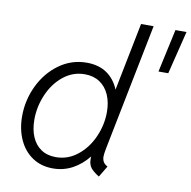

<svg xmlns="http://www.w3.org/2000/svg" viewBox="-83 -835 923 926"><g transform="rotate(10 378.0 -372.0)"><path d="M407.2 -69.3Q407.2 -77.1 407.7 -81.1Q374 -39.1 330.3 -15.6Q286.6 7.8 234.9 7.8Q177.7 7.8 135 -20.8Q92.3 -49.3 69.1 -100.1Q45.9 -150.9 45.9 -214.8Q45.9 -293.5 79.8 -364.5Q113.8 -435.5 174.1 -479.2Q234.4 -522.9 309.1 -522.9Q367.7 -522.9 407.5 -495.6Q447.3 -468.3 467.3 -418.9L533.7 -752H595.2L471.7 -131.8Q466.3 -104 466.3 -91.8Q466.3 -76.7 472.4 -65.7Q478.5 -54.7 493.7 -46.9L460.9 7.8Q431.6 -10.3 419.4 -26.4Q407.2 -42.5 407.2 -69.3ZM445.3 -304.7Q445.3 -353 429 -389.6Q412.6 -426.3 382.1 -446.3Q351.6 -466.3 309.6 -466.3Q251 -466.3 204.6 -429Q158.2 -391.6 132.6 -332Q106.9 -272.5 106.9 -209Q106.9 -161.1 122.3 -124.8Q137.7 -88.4 167.5 -68.4Q197.3 -48.3 239.7 -48.3Q298.3 -48.3 345.5 -85.7Q392.6 -123 418.9 -182.4Q445.3 -241.7 445.3 -304.7ZM702.1 -752H756.3L704.1 -541H656.2Z"/></g></svg>

Font: Reddit Sans Fudge Light Italic
Style: Regular
Weight: 300
Italic angle: -11.25°
Designer: Stephen Hutchings
Version: Version 1.013